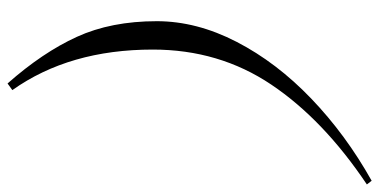

<svg xmlns="http://www.w3.org/2000/svg" viewBox="-274 -572 1028 521"><g transform="rotate(90 240.5 -312.0)"><path d="M38 -223Q38 -331 94 -439.5Q150 -548 248 -642Q346 -736 471 -806L481 -793Q305 -675 210 -533.5Q115 -392 115 -212Q115 14 225 169L207 182Q123 87 80.5 -6Q38 -99 38 -223Z"/></g></svg>

Font: Playfair Display
Style: Italic
Weight: 400
Italic angle: -14°
Designer: Claus Eggers Sørensen
Foundry: Claus Eggers Sørensen
Version: Version 1.200; ttfautohint (v1.6)